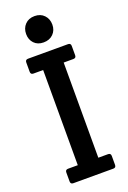

<svg xmlns="http://www.w3.org/2000/svg" viewBox="-165 -928 658 984"><g transform="rotate(-20 164.0 -436.5)"><path d="M220 -598V-79H273Q288 -79 288 -64V-15Q288 0 273 0H55Q40 0 40 -15V-64Q40 -79 55 -79H108V-598H55Q40 -598 40 -613V-664Q40 -679 55 -679H273Q288 -679 288 -664V-613Q288 -598 273 -598ZM108 -750Q89 -770 89 -801Q89 -832 108.5 -852.5Q128 -873 160.5 -873Q193 -873 212.5 -852.5Q232 -832 232 -801Q232 -770 212 -750Q192 -730 159.5 -730Q127 -730 108 -750Z"/></g></svg>

Font: Crete Round
Style: Regular
Weight: 400
Designer: Veronika Burian
Foundry: TypeTogether
Version: Version 1.001